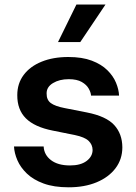

<svg xmlns="http://www.w3.org/2000/svg" viewBox="-20 -799 589 830"><path d="M494.7 -385.7H373.6Q372.9 -399.1 363.6 -415.8Q354.4 -432.5 333.5 -444.6Q312.5 -456.7 277 -456.7Q236.9 -456.7 209 -439.8Q181.1 -422.9 181.5 -394.9Q181.1 -367.2 199.6 -353.5Q218 -339.8 259.9 -331.7L355.5 -312.9Q438.9 -296.5 473.7 -258.5Q508.5 -220.5 508.9 -162.3Q508.9 -110.8 479.4 -71.7Q449.9 -32.7 397.7 -11Q345.5 10.7 277 10.7Q213.1 10.7 168.5 -5.7Q123.9 -22 96.2 -48.7Q68.5 -75.3 55.2 -106.2Q41.9 -137.1 40.5 -165.8H168.7Q170.5 -129.6 200.5 -106.7Q230.5 -83.8 282.7 -83.8Q328.8 -83.8 354.4 -103.2Q380 -122.5 380.3 -150.6Q380 -173.7 363.1 -190Q346.2 -206.3 303.6 -215.2L208.1 -234.4Q129.3 -250 91.8 -287.5Q54.3 -324.9 54.7 -387.8Q54.7 -438.2 82.4 -475.1Q110.1 -512.1 159.8 -532.3Q209.5 -552.6 275.2 -552.6Q335.2 -552.6 376.8 -536.8Q418.3 -521 443.9 -495.7Q469.5 -470.5 481.5 -441.4Q493.6 -412.3 494.7 -385.7ZM230.8 -617.2 310.4 -779.5H436.1L327.1 -617.2Z"/></svg>

Font: Inter Zeller Semi Bold
Style: Regular
Weight: 600
Designer: Rasmus Andersson; Joe Bland
Foundry: zeller
Version: Version 3.015;git-dec3a8cb1